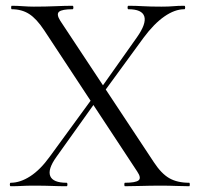

<svg xmlns="http://www.w3.org/2000/svg" viewBox="-20 -645 692 665"><path d="M412.8 0Q410.6 0 410.6 -6Q410.6 -12 412.8 -12Q449.4 -12 459.9 -20.3Q470.4 -28.6 455.2 -51L133 -540.2Q106.6 -580.2 80.9 -596.6Q55.2 -613 20.8 -613Q18.6 -613 18.6 -619Q18.6 -625 20.8 -625Q39.2 -625 59.3 -623.5Q79.4 -622 97 -622Q137.6 -622 171.7 -623.5Q205.8 -625 231.4 -625Q234.2 -625 234.2 -619Q234.2 -613 231.4 -613Q194.8 -613 184.6 -604.4Q174.4 -595.8 188.8 -573L513 -83Q538.8 -43.6 566.4 -27.8Q594 -12 635.2 -12Q637.4 -12 637.4 -6Q637.4 0 635.2 0Q614.8 0 590.3 -1Q565.8 -2 539 -2Q499.2 -2 469.2 -1Q439.2 0 412.8 0ZM17 0Q14 0 14 -6Q14 -12 17 -12Q50 -12 84.9 -34.6Q119.8 -57.2 152.6 -102.8L303.6 -309.6L316 -298.8L175.4 -101.6Q144.6 -58.6 154 -35.3Q163.4 -12 210.8 -12Q213.6 -12 213.6 -6Q213.6 0 210.8 0Q184.2 0 160.2 -1Q136.2 -2 96.4 -2Q70.8 -2 55.3 -1Q39.8 0 17 0ZM331.8 -315.2 319.4 -325.2 454.4 -516Q487.6 -563.2 479.8 -588.1Q472 -613 424.6 -613Q421.8 -613 421.8 -619Q421.8 -625 424.6 -625Q451.2 -625 475.6 -623.5Q500 -622 539 -622Q564.8 -622 580.3 -623.5Q595.8 -625 618.4 -625Q621.4 -625 621.4 -619Q621.4 -613 618.4 -613Q585.4 -613 549.3 -587.9Q513.2 -562.8 477 -514Z"/></svg>

Font: Cormorant Garamond Light
Style: Regular
Weight: 300
Designer: Christian Thalmann (Catharsis Fonts)
Foundry: Catharsis Fonts
Version: Version 4.001